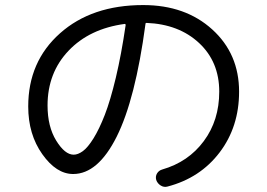

<svg xmlns="http://www.w3.org/2000/svg" viewBox="-20 -717 1040 747"><path d="M465.8 -624Q328.1 -605.5 246.6 -519.5Q165 -433.6 165 -306.6Q165 -224.6 198.7 -169.9Q232.4 -115.2 266.6 -115.2Q283.2 -115.2 302.2 -128.9Q321.3 -142.6 343.8 -178.7Q366.2 -214.8 387.7 -270Q409.2 -325.2 430.7 -415Q452.1 -504.9 468.8 -619.1Q468.8 -624 465.8 -624ZM264.6 -40Q199.2 -40 144.5 -117.2Q89.8 -194.3 89.8 -302.7Q89.8 -477.5 213.4 -587.4Q336.9 -697.3 537.1 -697.3Q701.2 -697.3 805.7 -602.5Q910.2 -507.8 910.2 -360.4Q910.2 -223.6 834.5 -124Q758.8 -24.4 631.8 8.8Q618.2 12.7 605.5 4.9Q592.8 -2.9 587.9 -16.6Q584 -30.3 590.8 -42Q597.7 -53.7 611.3 -57.6Q712.9 -86.9 772.9 -168Q833 -249 833 -360.4Q833 -476.6 754.4 -549.8Q675.8 -623 549.8 -627.9Q545.9 -627.9 545.9 -623Q506.8 -331.1 434.1 -185.5Q361.3 -40 264.6 -40Z"/></svg>

Font: Rounded-L Mgen+ 2m regular
Style: Regular
Weight: 400
Designer: [Source Han Sans]
Ryoko NISHIZUKA  (kana & ideographs); Paul D. Hunt (Latin, Greek & Cyrillic); Wenlong ZHANG  (bopomofo
Version: Version 1.059.20150602